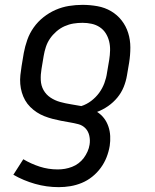

<svg xmlns="http://www.w3.org/2000/svg" viewBox="-20 -548 640 791"><path d="M222 223Q172 223 124.5 209.5Q77 196 35 172L76 108Q108 127 143.5 138.5Q179 150 218 150Q233 150 247.5 147.5Q262 145 276.5 139.5Q291 134 303.5 124.5Q316 115 325 103Q334 91 340.5 76.5Q347 62 349 48Q352 30 348 11.5Q344 -7 332 -19.5Q320 -32 302.5 -36.5Q285 -41 267 -44Q249 -47 231 -50.5Q213 -54 196 -58.5Q179 -63 162.5 -69.5Q146 -76 131.5 -85.5Q117 -95 104.5 -107.5Q92 -120 83.5 -135Q75 -150 70 -167Q65 -184 63.5 -202Q62 -220 64 -239Q66 -258 69 -276L78 -330Q83 -357 92.5 -384Q102 -411 119 -435Q136 -459 159.5 -477.5Q183 -496 209.5 -507.5Q236 -519 264 -523.5Q292 -528 320 -528Q351 -528 381.5 -522.5Q412 -517 437.5 -502Q463 -487 481 -464Q499 -441 508 -412.5Q517 -384 517 -352.5Q517 -321 512 -290L503 -237Q499 -213 489.5 -189.5Q480 -166 463.5 -146Q447 -126 425.5 -111Q404 -96 380 -87Q397 -76 408.5 -61Q420 -46 426.5 -27Q433 -8 434 12.5Q435 33 432 53Q428 77 419 100Q410 123 395 143.5Q380 164 360 180Q340 196 317 205.5Q294 215 270 219Q246 223 222 223ZM315 -111Q337 -118 356 -132.5Q375 -147 388.5 -165.5Q402 -184 410 -205.5Q418 -227 421 -249L430 -302Q433 -321 433.5 -340.5Q434 -360 429.5 -378Q425 -396 415.5 -411Q406 -426 391 -436Q376 -446 357.5 -450Q339 -454 320 -454Q301 -454 282.5 -451Q264 -448 246 -440Q228 -432 212.5 -418.5Q197 -405 186 -389Q175 -373 169 -354.5Q163 -336 160 -318L151 -264Q147 -241 148 -218Q149 -195 159.5 -176.5Q170 -158 188 -146Q206 -134 227.5 -128Q249 -122 271.5 -118.5Q294 -115 315 -111Z"/></svg>

Font: Zed Sans Extended
Style: Italic
Weight: 400
Width: 7
Italic angle: -9°
Designer: Belleve Invis
Foundry: Belleve Invis
Version: Version 1.0.0; ttfautohint (v1.8.4)